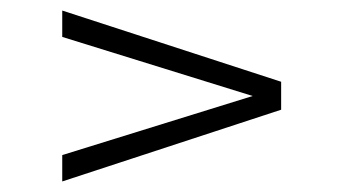

<svg xmlns="http://www.w3.org/2000/svg" viewBox="-20 -530 649 364"><path d="M98 -186V-236L459 -348L98 -460V-510L513 -375V-322Z"/></svg>

Font: Exo Thin Light
Style: Regular
Weight: 300
Version: Version 2.000